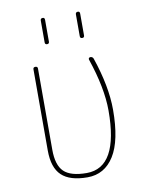

<svg xmlns="http://www.w3.org/2000/svg" viewBox="-84 -791 667 862"><g transform="rotate(-10 250.0 -360.0)"><path d="M245.1 9.8Q165 9.8 127.4 -25.9Q89.8 -61.5 89.8 -139.6V-509.8Q89.8 -519.5 100.1 -519.5Q110.4 -519.5 110.4 -509.8V-139.6Q110.4 -69.3 141.1 -39.6Q171.9 -9.8 245.1 -9.8Q389.6 -9.8 389.6 -269.5Q389.6 -372.1 342.8 -509.8Q341.8 -513.7 344.2 -516.6Q346.7 -519.5 350.6 -519.5Q360.4 -519.5 364.3 -510.7Q410.2 -376 410.2 -269.5Q410.2 -128.9 366.7 -59.6Q323.2 9.8 245.1 9.8ZM320.3 -620.1V-719.7Q320.3 -729.5 330.1 -730Q339.8 -730.5 339.8 -719.7V-620.1Q339.8 -610.4 330.1 -610.4Q320.3 -610.4 320.3 -620.1ZM160.2 -620.1V-719.7Q160.2 -729.5 169.9 -730Q179.7 -730.5 179.7 -719.7V-620.1Q179.7 -610.4 169.9 -610.4Q160.2 -610.4 160.2 -620.1Z"/></g></svg>

Font: Rounded-X Mgen+ 1mn thin
Style: Regular
Weight: 100
Designer: [Source Han Sans]
Ryoko NISHIZUKA  (kana & ideographs); Paul D. Hunt (Latin, Greek & Cyrillic); Wenlong ZHANG  (bopomofo
Version: Version 1.059.20150602